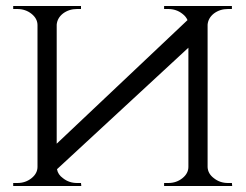

<svg xmlns="http://www.w3.org/2000/svg" viewBox="-20 -620 819 640"><path d="M170 -56Q173 -38 190 -26Q210 -10 237 -10H250L251 0H24V-10H38Q65 -10 85 -26Q105 -42 105 -64V-536Q105 -558 85 -574Q65 -590 37 -590H24V-600H250V-590H237Q210 -590 190 -575Q171 -560 169 -538V-141L605 -553Q600 -565 588 -574Q568 -590 540 -590H527V-600H753V-590H740Q713 -590 693 -575Q674 -560 672 -538V-63Q673 -41 693 -26Q713 -10 740 -10H753L754 0H527V-10H541Q568 -10 588 -26Q608 -42 608 -64V-461Z"/></svg>

Font: Cinzel(RUS BY LYAJKA)
Style: Regular
Weight: 400
Designer: Natanael Gama
Version: Version 1.001;PS 001.001;hotconv 1.0.56;makeotf.lib2.0.21325